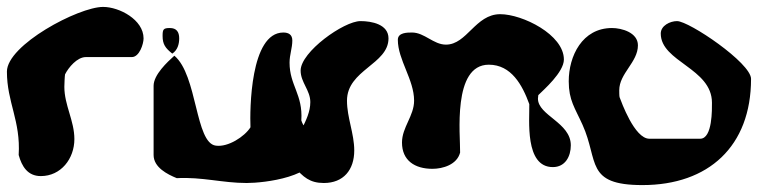

<svg xmlns="http://www.w3.org/2000/svg" viewBox="-41 -508 2200 555"><path d="M13 -60C22 -27 39 1 77 1C135 1 174 -49 174 -106C174 -159 145 -204 145 -257C145 -262 146 -288 147 -293C157 -313 182 -343 207 -343H340C362 -343 374 -381 374 -397C374 -451 304 -488 257 -488C186 -488 -21 -378 -21 -301C-21 -212 19 -159 13 -60Z M429 -404C429 -380 437 -369 457 -353C472 -363 477 -380 477 -397C477 -416 469 -427 450 -427C431 -427 429 -423 429 -404ZM470 7C543 3 602 21 672 21C722 21 877 4 877 -73C877 -111 840 -127 830 -160C835 -235 796 -261 796 -327C796 -350 804 -369 804 -391C804 -408 793 -414 778 -414C682 -414 681 -190 683 -140C666 -113 618 -82 583 -87C523 -94 530 -291 463 -347C443 -329 403 -292 403 -260V-60C403 -24 443 -4 470 7Z M1121 -96C1121 -44 1158 -20 1209 -20C1239 -20 1280 -32 1289 -67C1290 -116 1266 -321 1372 -321C1437 -321 1469 -262 1489 -207C1490 -163 1475 -25 1557 -25C1593 -25 1609 -56 1609 -88C1609 -154 1514 -174 1514 -223C1514 -225 1515 -232 1515 -233C1530 -248 1589 -299 1589 -336C1589 -408 1469 -467 1405 -467C1333 -467 1309 -379 1248 -379C1212 -379 1186 -414 1150 -414C1136 -414 1109 -414 1109 -393C1109 -335 1156 -278 1156 -217C1156 -173 1121 -140 1121 -96ZM809 -27C835 4 855 21 895 21C952 21 983 -17 983 -73C983 -122 962 -168 962 -217C962 -306 1082 -322 1082 -397C1082 -438 1033 -447 1001 -447C953 -447 828 -358 828 -304C828 -270 856 -247 856 -213C856 -157 807 -114 807 -57C807 -52 808 -31 809 -27Z M1603 -273C1603 -218 1621 -196 1643 -147C1690 -43 1650 27 1816 27C2007 27 2130 -85 2130 -280C2130 -326 1951 -447 1916 -447C1896 -447 1869 -434 1869 -411C1869 -329 2017 -311 2017 -211C2017 -194 2019 -107 1983 -107H1836C1793 -107 1755 -214 1750 -227C1749 -230 1749 -244 1749 -247C1749 -296 1803 -328 1803 -377C1803 -414 1756 -427 1728 -427C1642 -427 1603 -346 1603 -273Z"/></svg>

Font: Charger
Style: Overspray
Weight: 400
Designer: Jasper
Foundry: Cannot Into Space Fonts
Version: Version 0.980